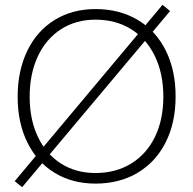

<svg xmlns="http://www.w3.org/2000/svg" viewBox="-20 -749 801 796"><path d="M41 2 653.8 -729 685.1 -703.1 71.8 26.9ZM376 12.2Q279.8 12.2 206.5 -32.5Q133.3 -77.1 93.3 -158.7Q53.2 -240.2 53.2 -347.7Q53.2 -456.1 93.3 -538.6Q133.3 -621.1 206.5 -666.3Q279.8 -711.4 376 -711.4Q475.6 -711.4 551.3 -666.3Q627 -621.1 667.7 -538.6Q708.5 -456.1 708 -347.7Q708 -240.2 666.7 -158.7Q625.5 -77.1 550.3 -32.5Q475.1 12.2 376 12.2ZM376 -31.7Q460 -31.7 523.9 -71Q587.9 -110.4 622.6 -181.9Q657.2 -253.4 657.2 -348.1Q657.2 -443.4 622.3 -515.9Q587.4 -588.4 523.7 -627.9Q460 -667.5 376 -667.5Q294.4 -667.5 232.7 -627.7Q170.9 -587.9 137 -515.6Q103 -443.4 103 -347.7Q103 -253.4 137 -181.9Q170.9 -110.4 232.7 -71Q294.4 -31.7 376 -31.7Z"/></svg>

Font: DavidDev Light
Style: Regular
Weight: 300
Designer: David.dev
Foundry: David.dev
Version: Version 1.001;FEAKit 1.0